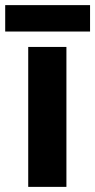

<svg xmlns="http://www.w3.org/2000/svg" viewBox="-32 -729 371 749"><path d="M227.1 0H78.1V-545.9H227.1ZM319.3 -709V-606H-11.7V-709Z"/></svg>

Font: Open Sans
Style: Bold
Weight: 700
Designer: Monotype Design Team
Foundry: Monotype Imaging Inc.
Version: Version 3.000; ttfautohint (v1.8.4)